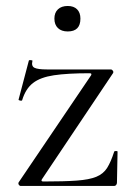

<svg xmlns="http://www.w3.org/2000/svg" viewBox="-20 -616 445 636"><path d="M41.8 -12 281.6 -366.4Q285.6 -373.4 276.6 -373.4Q203.6 -373.4 158.7 -366.7Q113.8 -360 89.3 -341Q64.8 -322 53.4 -284.2Q52.4 -281.4 46.5 -282.8Q40.6 -284.2 41.6 -286.4L75.6 -415.4Q76.6 -417.4 82.6 -416.8Q88.6 -416.2 87.4 -414Q83.2 -396.8 94.4 -391.4Q105.6 -386 135 -386Q170.8 -386 223.2 -386Q275.6 -386 346.6 -386Q350.8 -386 353.7 -382Q356.6 -378 354.6 -374L118.6 -21.8Q114.8 -14.8 123.6 -14.8Q192.6 -14.8 234.1 -17.8Q275.6 -20.8 299 -30.4Q322.4 -40 334.9 -59.9Q347.4 -79.8 358.2 -113.6Q359.2 -115.8 364.3 -115.8Q369.4 -115.8 369.4 -113.6L367.4 -11Q367.4 -7 364.9 -3.5Q362.4 0 358.2 0Q310.8 0 258.1 0Q205.4 0 152 0Q98.6 0 48.8 0Q44.8 0 42.3 -4Q39.8 -8 41.8 -12ZM204.4 -511.8Q183.6 -511.8 171.9 -523Q160.2 -534.2 160.2 -554.4Q160.2 -574 171.9 -585.1Q183.6 -596.2 204.4 -596.2Q224.4 -596.2 235.4 -585.1Q246.4 -574 246.4 -554.4Q246.4 -511.8 204.4 -511.8Z"/></svg>

Font: Cormorant Light
Style: Regular
Weight: 300
Designer: Christian Thalmann (Catharsis Fonts)
Foundry: Catharsis Fonts
Version: Version 4.000